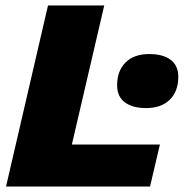

<svg xmlns="http://www.w3.org/2000/svg" viewBox="-20 -680 693 700"><path d="M242 -153H563L527 0H2L155 -660H360ZM513 -286Q463 -286 435 -307Q407 -328 407 -369Q407 -422 438 -452.5Q469 -483 524 -483Q574 -483 602 -462Q630 -441 630 -400Q630 -347 599 -316.5Q568 -286 513 -286Z"/></svg>

Font: Elaine Sans ExtraBold
Style: Italic
Weight: 800
Italic angle: -13°
Designer: Wei Huang
Foundry: Wei Huang
Version: Version 2.001;December 24, 2019;FontCreator 12.0.0.2547 64-b